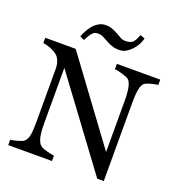

<svg xmlns="http://www.w3.org/2000/svg" viewBox="-159 -1036 1085 1172"><g transform="rotate(20 383.5 -450.0)"><path d="M758.8 -658.2Q745.1 -657.7 716.8 -650.4Q688.5 -643.1 676.3 -635.3Q658.7 -623 652.6 -588.4Q646.5 -553.7 646.5 -500.5V6.8H604L184.1 -560.1V-202.6Q184.1 -142.6 191.7 -110.4Q199.2 -78.1 214.8 -64.5Q226.1 -53.7 261.2 -44.4Q296.4 -35.2 307.6 -34.7V0H23.4V-34.7Q36.6 -35.6 67.9 -44.2Q99.1 -52.7 106.9 -59.6Q124 -73.2 130.4 -101.3Q136.7 -129.4 136.7 -197.3V-538.6Q136.7 -561 128.9 -583.5Q121.1 -606 107.9 -618.2Q90.3 -634.3 60.3 -645.8Q30.3 -657.2 11.7 -658.2V-692.9H209.5L599.1 -164.6V-494.1Q599.1 -554.7 591.3 -587.2Q583.5 -619.6 568.8 -630.4Q555.2 -639.6 524.2 -648.4Q493.2 -657.2 477.1 -658.2V-692.9H758.8ZM583 -896Q578.1 -877.4 568.4 -857.9Q558.6 -838.4 541.5 -819.3Q523.9 -800.3 504.6 -788.8Q485.4 -777.3 458.5 -777.3Q430.7 -777.3 409.7 -785.4Q388.7 -793.5 373.5 -802.2Q356.4 -812 341.1 -819.8Q325.7 -827.6 307.1 -827.6Q292 -827.6 284.4 -823.7Q276.9 -819.8 268.6 -810.5Q260.7 -801.8 252.9 -787.4Q245.1 -772.9 238.3 -761.2L210 -773.4Q214.8 -789.1 226.6 -811Q238.3 -833 252 -849.6Q266.6 -867.2 287.6 -879.6Q308.6 -892.1 331.5 -892.1Q358.9 -892.1 378.7 -884Q398.4 -876 415 -866.7Q433.6 -856.4 446.3 -849.1Q459 -841.8 477.5 -841.8Q497.1 -841.8 509 -846.4Q521 -851.1 527.8 -859.4Q535.6 -868.7 540.8 -879.4Q545.9 -890.1 553.2 -907.2Z"/></g></svg>

Font: UniBurma_GGSerif
Style: Book
Weight: 400
Designer: Victor San Kho Lin (for Burmese only and related typography optimization with it)
Foundry: http://www.unimm.org
Version: 2.0